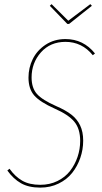

<svg xmlns="http://www.w3.org/2000/svg" viewBox="-20 -875 482 905"><path d="M405.8 -855.5 413.1 -847.7 305.7 -762.2H297.4L214.8 -847.7L223.1 -855.5L301.8 -777.3ZM288.6 -690.9Q373 -690.9 427.7 -623L417.5 -614.7Q366.2 -677.7 288.6 -677.7Q216.8 -677.7 172.9 -628.2Q128.9 -578.6 128.9 -509.8Q128.9 -460.4 154.1 -432.1Q179.2 -403.8 244.6 -375Q289.6 -355.5 316.4 -334.7Q343.3 -314 357.7 -283.9Q372.1 -253.9 372.1 -211.9Q372.1 -169.9 358.6 -130.9Q345.2 -91.8 320.3 -60.3Q295.4 -28.8 256.3 -9.8Q217.3 9.3 169.9 9.3Q115.2 9.3 79.1 -11.2Q43 -31.7 14.6 -71.3L24.9 -79.6Q51.3 -42.5 85 -23.2Q118.7 -3.9 169.9 -3.9Q214.4 -3.9 250.7 -21.7Q287.1 -39.6 310.1 -69.1Q333 -98.6 345.5 -135.3Q357.9 -171.9 357.9 -210.9Q357.9 -268.1 330.3 -301.3Q302.7 -334.5 238.3 -362.8Q168.5 -394 141.4 -425Q114.3 -456.1 114.3 -509.3Q114.3 -555.7 134.3 -596.4Q154.3 -637.2 194.8 -664.1Q235.4 -690.9 288.6 -690.9Z"/></svg>

Font: Fira Sans Compressed Hair
Style: Italic
Weight: 100
Width: 3
Italic angle: -8°
Designer: Carrois Corporate & Edenspiekermann AG
Foundry: Carrois Corporate GbR & Edenspiekermann AG
Version: Version 4.203;PS 004.203;hotconv 1.0.88;makeotf.lib2.5.64775